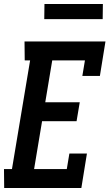

<svg xmlns="http://www.w3.org/2000/svg" viewBox="-41 -943 549 963"><path d="M-20 0 -21 -95H19L110 -640H83L82 -735H488L460 -562H372L385 -640H221L186 -430H359L343 -335H170L130 -95H294L307 -173H395L367 0ZM181 -847 182 -923H475L474 -847Z"/></svg>

Font: Iosevka QP
Style: Bold Italic
Weight: 700
Italic angle: -9°
Designer: Belleve Invis
Foundry: Belleve Invis
Version: Version 20.0.0; ttfautohint (v1.8.4)